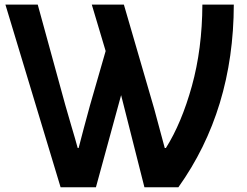

<svg xmlns="http://www.w3.org/2000/svg" viewBox="-20 -792 1044 812"><path d="M2.9 -772.5H139.6L255.9 -348.6Q262.7 -323.2 281.2 -261.2Q299.8 -199.2 308.6 -166H312.5Q332 -242.2 360.4 -345.7L426.8 -576.2L368.2 -772.5H503.9L631.8 -333Q648.4 -273.4 676.8 -166H681.6Q748 -271.5 791.5 -428.2Q835 -585 835.9 -772.5H968.8Q967.8 -327.1 734.4 0H590.8L492.2 -389.6L385.7 0H236.3Z"/></svg>

Font: Gothic A1
Style: Bold
Weight: 700
Version: Version 2.50